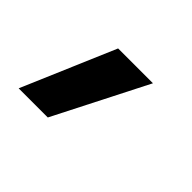

<svg xmlns="http://www.w3.org/2000/svg" viewBox="-72 -325 643 643"><g transform="rotate(45 250.0 -3.0)"><path d="M48 162 189 -168H354L186 162Z"/></g></svg>

Font: Iosevka SS04 Heavy Oblique
Style: Regular
Weight: 900
Italic angle: -9°
Monospace: yes
Designer: Belleve Invis
Foundry: Belleve Invis
Version: Version 19.0.0; ttfautohint (v1.8.4)